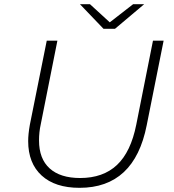

<svg xmlns="http://www.w3.org/2000/svg" viewBox="-20 -895 833 920"><path d="M115 -219Q115 -252 123 -297L204 -700H255L175 -298Q167 -262 167 -222Q167 -134 218 -88Q269 -42 364 -42Q474 -42 540.5 -104.5Q607 -167 633 -298L713 -700H764L683 -295Q624 5 361 5Q244 5 179.5 -54Q115 -113 115 -219ZM671 -875 531 -757H476L363 -875H411L506 -788L618 -875Z"/></svg>

Font: Idrija
Style: Italic
Weight: 300
Italic angle: -11.3°
Designer: Julieta Ulanovsky
Foundry: Julieta Ulanovsky
Version: Version 7.200